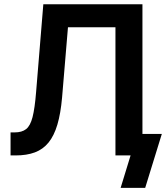

<svg xmlns="http://www.w3.org/2000/svg" viewBox="-20 -748 799 924"><path d="M30.8 0V-110.8H50.3Q85.4 -110.8 105.7 -126.7Q126 -142.6 136.7 -184.6Q147.5 -226.6 153.8 -305.7L188.5 -727.5H665.5V0H535.6V-616.7H307.1L278.8 -279.3Q272 -201.7 256.1 -148.2Q240.2 -94.7 213.6 -62Q187 -29.3 147.7 -14.6Q108.4 0 55.2 0ZM560.5 156.2 608.4 0H571.8V-103.5H758.8L678.7 156.2Z"/></svg>

Font: Inter 24pt SemiBold
Style: Regular
Weight: 600
Designer: Rasmus Andersson
Foundry: rsms
Version: Version 4.001;git-66647c0bb